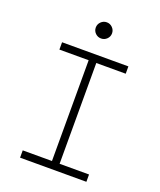

<svg xmlns="http://www.w3.org/2000/svg" viewBox="-159 -985 905 1084"><g transform="rotate(20 293.0 -443.0)"><path d="M93.8 0V-43.9H269.5V-649.4H93.8V-693.4H492.2V-649.4H315.4V-43.9H492.2V0ZM293 -788.6Q272.9 -788.6 258.5 -802.7Q244.1 -816.9 244.1 -836.9Q244.1 -856.9 258.5 -871.3Q272.9 -885.7 293 -885.7Q313 -885.7 327.4 -871.3Q341.8 -856.9 341.8 -836.9Q341.8 -816.9 327.4 -802.7Q313 -788.6 293 -788.6Z"/></g></svg>

Font: Cascadia Mono NF ExtraLight
Style: Regular
Weight: 200
Monospace: yes
Designer: Aaron Bell
Foundry: Saja Typeworks
Version: Version 2404.023; ttfautohint (v1.8.4)